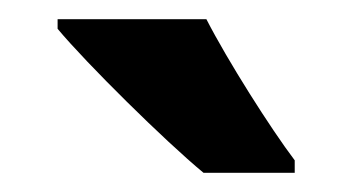

<svg xmlns="http://www.w3.org/2000/svg" viewBox="-20 -786 367 200"><path d="M195 -766H40V-756C70 -720 152 -639 192 -606H287V-619C262 -652 217 -723 195 -766Z"/></svg>

Font: Noto Sans Hebrew Condensed
Style: Bold
Weight: 700
Width: 3
Designer: Monotype Design Team
Foundry: Monotype Imaging Inc.
Version: Version 2.004